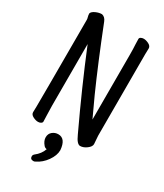

<svg xmlns="http://www.w3.org/2000/svg" viewBox="-230 -803 960 1122"><g transform="rotate(30 250.0 -242.0)"><path d="M171 210Q171 201 179 194Q214 167 226 131Q213 129 206 120Q186 97 186 73Q186 49 203 35Q220 21 242 21Q292 21 298 96Q298 132 271 170Q244 208 206 226Q200 230 193 230Q171 230 171 210ZM102 18Q86 18 67.5 8.5Q49 -1 49 -17Q49 -29 50 -55Q51 -81 51 -641Q51 -649 48 -658.5Q45 -668 45 -680V-681V-682Q50 -695 71 -704.5Q92 -714 111 -714H112Q134 -709 144 -683Q235 -453 310 -285L371 -153V-589Q371 -631 369 -659Q369 -659 368 -695Q368 -703 376.5 -707.5Q385 -712 395 -712Q411 -712 429.5 -702.5Q448 -693 448 -677Q448 -665 447 -639V-88L451 -33Q451 -16 429 0.5Q407 17 385 17Q375 17 364 5Q353 -7 341 -34Q223 -284 126 -521V-105Q126 -74 127.5 -45Q129 -16 129 1Q129 8 121 13Q113 18 102 18Z"/></g></svg>

Font: Moon Stars Kai HW
Style: Bold
Weight: 700
Designer: GuiWonder
Version: Version 1.101